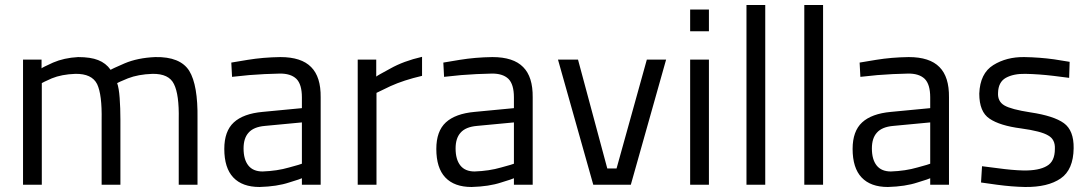

<svg xmlns="http://www.w3.org/2000/svg" viewBox="-20 -738 4352 767"><path d="M147 -406Q149 -408 187 -425Q226 -441 281 -443Q347 -444 368 -402Q388 -360 386 -258V0H461V-260Q461 -306 458 -347Q455 -387 448 -406Q450 -408 491 -425Q532 -441 589 -443Q655 -444 675 -402Q696 -360 694 -262V0H769V-264Q771 -398 736 -455Q700 -512 600 -510Q530 -507 478 -485Q425 -462 422 -459Q403 -486 372 -498Q342 -510 292 -510Q236 -507 192 -488Q148 -468 146 -465V-500H72V0H147Z M1186 -84Q1183 -82 1135 -69Q1087 -55 1029 -53Q991 -53 972 -77Q953 -101 953 -145Q953 -186 973 -208Q993 -231 1038 -235L1186 -249ZM1261 -349Q1262 -431 1223 -470Q1184 -510 1100 -510Q1031 -509 970 -499Q908 -489 904 -488L907 -431Q912 -432 975 -438Q1038 -443 1096 -444Q1141 -445 1164 -423Q1186 -401 1186 -349V-306L1029 -291Q952 -284 914 -249Q876 -214 876 -143Q876 -67 912 -29Q948 9 1017 9Q1087 7 1135 -9Q1184 -24 1186 -26V0H1261Z M1484 0V-367Q1487 -369 1540 -394Q1593 -418 1666 -435V-511Q1592 -494 1539 -464Q1485 -435 1483 -432V-500H1409V0Z M2033 -84Q2030 -82 1982 -69Q1934 -55 1876 -53Q1838 -53 1819 -77Q1800 -101 1800 -145Q1800 -186 1820 -208Q1840 -231 1885 -235L2033 -249ZM2108 -349Q2109 -431 2070 -470Q2031 -510 1947 -510Q1878 -509 1817 -499Q1755 -489 1751 -488L1754 -431Q1759 -432 1822 -438Q1885 -443 1943 -444Q1988 -445 2011 -423Q2033 -401 2033 -349V-306L1876 -291Q1799 -284 1761 -249Q1723 -214 1723 -143Q1723 -67 1759 -29Q1795 9 1864 9Q1934 7 1982 -9Q2031 -24 2033 -26V0H2108Z M2350 0H2500L2641 -500H2564L2443 -65H2406L2289 -500H2209Z M2812 -613V-700H2737V-613ZM2812 0V-500H2737V0Z M3037 0V-718H2962V0Z M3268 0V-718H3193V0Z M3696 -84Q3693 -82 3645 -69Q3597 -55 3539 -53Q3501 -53 3482 -77Q3463 -101 3463 -145Q3463 -186 3483 -208Q3503 -231 3548 -235L3696 -249ZM3771 -349Q3772 -431 3733 -470Q3694 -510 3610 -510Q3541 -509 3480 -499Q3418 -489 3414 -488L3417 -431Q3422 -432 3485 -438Q3548 -443 3606 -444Q3651 -445 3674 -423Q3696 -401 3696 -349V-306L3539 -291Q3462 -284 3424 -249Q3386 -214 3386 -143Q3386 -67 3422 -29Q3458 9 3527 9Q3597 7 3645 -9Q3694 -24 3696 -26V0H3771Z M4253 -491Q4249 -492 4191 -501Q4133 -509 4072 -510Q4001 -511 3948 -478Q3895 -445 3892 -364Q3892 -291 3933 -264Q3974 -236 4059 -225Q4139 -214 4167 -197Q4196 -181 4194 -143Q4194 -93 4162 -75Q4130 -56 4068 -57Q4024 -58 3966 -66Q3909 -73 3903 -74L3899 -9Q3904 -8 3963 0Q4022 8 4075 9Q4166 10 4217 -25Q4268 -60 4269 -146Q4270 -217 4230 -246Q4190 -275 4097 -289Q4019 -301 3992 -317Q3965 -333 3967 -367Q3968 -410 3998 -427Q4029 -444 4076 -443Q4129 -442 4188 -435Q4246 -428 4251 -427Z"/></svg>

Font: RazerF5
Style: Regular
Weight: 400
Foundry: Razer Inc.
Version: Version 2